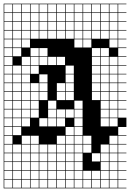

<svg xmlns="http://www.w3.org/2000/svg" viewBox="-20 -785 707 1043"><path d="M0 238.1V-765.1H666.7V-761.9H622.2V-717.5H666.7V-714.3H622.2V-669.8H666.7V-666.7H622.2V-622.2H666.7V-619H622.2V-574.6H666.7V-571.4H622.2V-527H666.7V-523.8H622.2V-479.4H666.7V-476.2H622.2V-431.7H666.7V-428.6H622.2V-384.1H666.7V-381H622.2V-336.5H666.7V-333.3H622.2V-288.9H666.7V-285.7H622.2V-241.3H666.7V-238.1H622.2V-193.7H666.7V-190.5H622.2V-146H666.7V-95.2H622.2V-50.8H666.7V-47.6H622.2V-3.2H666.7V0H622.2V44.4H666.7V47.6H622.2V92.1H666.7V95.2H622.2V139.7H666.7V142.9H622.2V187.3H666.7V190.5H622.2V234.9H666.7V238.1ZM574.6 -717.5H619V-761.9H574.6ZM384.1 -717.5H428.6V-761.9H384.1ZM336.5 -717.5H381V-761.9H336.5ZM431.7 -717.5H476.2V-761.9H431.7ZM288.9 -717.5H333.3V-761.9H288.9ZM241.3 -717.5H285.7V-761.9H241.3ZM479.4 -717.5H523.8V-761.9H479.4ZM193.7 -717.5H238.1V-761.9H193.7ZM146 -717.5H190.5V-761.9H146ZM3.2 -717.5H47.6V-761.9H3.2ZM98.4 -717.5H142.9V-761.9H98.4ZM527 -717.5H571.4V-761.9H527ZM50.8 -717.5H95.2V-761.9H50.8ZM384.1 -669.8H428.6V-714.3H384.1ZM574.6 -669.8H619V-714.3H574.6ZM336.5 -669.8H381V-714.3H336.5ZM431.7 -669.8H476.2V-714.3H431.7ZM288.9 -669.8H333.3V-714.3H288.9ZM241.3 -669.8H285.7V-714.3H241.3ZM479.4 -669.8H523.8V-714.3H479.4ZM193.7 -669.8H238.1V-714.3H193.7ZM146 -669.8H190.5V-714.3H146ZM527 -669.8H571.4V-714.3H527ZM3.2 -669.8H47.6V-714.3H3.2ZM98.4 -669.8H142.9V-714.3H98.4ZM50.8 -669.8H95.2V-714.3H50.8ZM384.1 -622.2H428.6V-666.7H384.1ZM431.7 -622.2H476.2V-666.7H431.7ZM288.9 -622.2H333.3V-666.7H288.9ZM574.6 -622.2H619V-666.7H574.6ZM193.7 -622.2H238.1V-666.7H193.7ZM50.8 -622.2H95.2V-666.7H50.8ZM336.5 -622.2H381V-666.7H336.5ZM146 -622.2H190.5V-666.7H146ZM527 -622.2H571.4V-666.7H527ZM241.3 -622.2H285.7V-666.7H241.3ZM3.2 -622.2H47.6V-666.7H3.2ZM98.4 -622.2H142.9V-666.7H98.4ZM479.4 -622.2H523.8V-666.7H479.4ZM193.7 -574.6H238.1V-619H193.7ZM431.7 -574.6H476.2V-619H431.7ZM288.9 -574.6H333.3V-619H288.9ZM3.2 -574.6H47.6V-619H3.2ZM146 -574.6H190.5V-619H146ZM50.8 -574.6H95.2V-619H50.8ZM336.5 -574.6H381V-619H336.5ZM574.6 -574.6H619V-619H574.6ZM384.1 -574.6H428.6V-619H384.1ZM527 -574.6H571.4V-619H527ZM479.4 -574.6H523.8V-619H479.4ZM241.3 -574.6H285.7V-619H241.3ZM98.4 -574.6H142.9V-619H98.4ZM98.4 -527H142.9V-571.4H98.4ZM574.6 -527H619V-571.4H574.6ZM384.1 -527H428.6V-571.4H384.1ZM50.8 -527H95.2V-571.4H50.8ZM3.2 -527H47.6V-571.4H3.2ZM431.7 -527H476.2V-571.4H431.7ZM479.4 -479.4H523.8V-523.8H479.4ZM527 -479.4H571.4V-523.8H527ZM3.2 -479.4H47.6V-523.8H3.2ZM146 -479.4H190.5V-523.8H146ZM50.8 -479.4H95.2V-523.8H50.8ZM193.7 -479.4H238.1V-523.8H193.7ZM98.4 -431.7H142.9V-476.2H98.4ZM574.6 -431.7H619V-476.2H574.6ZM241.3 -431.7H285.7V-476.2H241.3ZM527 -431.7H571.4V-476.2H527ZM479.4 -431.7H523.8V-476.2H479.4ZM3.2 -431.7H47.6V-476.2H3.2ZM146 -431.7H190.5V-476.2H146ZM288.9 -431.7H333.3V-476.2H288.9ZM193.7 -431.7H238.1V-476.2H193.7ZM98.4 -384.1H142.9V-428.6H98.4ZM3.2 -384.1H47.6V-428.6H3.2ZM574.6 -384.1H619V-428.6H574.6ZM479.4 -384.1H523.8V-428.6H479.4ZM146 -384.1H190.5V-428.6H146ZM50.8 -384.1H95.2V-428.6H50.8ZM527 -384.1H571.4V-428.6H527ZM336.5 -384.1H381V-428.6H336.5ZM527 -336.5H571.4V-381H527ZM193.7 -336.5H238.1V-381H193.7ZM336.5 -336.5H381V-381H336.5ZM98.4 -336.5H142.9V-381H98.4ZM3.2 -336.5H47.6V-381H3.2ZM50.8 -336.5H95.2V-381H50.8ZM574.6 -336.5H619V-381H574.6ZM479.4 -336.5H523.8V-381H479.4ZM193.7 -288.9H238.1V-333.3H193.7ZM527 -288.9H571.4V-333.3H527ZM146 -288.9H190.5V-333.3H146ZM336.5 -288.9H381V-333.3H336.5ZM98.4 -288.9H142.9V-333.3H98.4ZM479.4 -288.9H523.8V-333.3H479.4ZM50.8 -288.9H95.2V-333.3H50.8ZM288.9 -288.9H333.3V-333.3H288.9ZM3.2 -288.9H47.6V-333.3H3.2ZM574.6 -288.9H619V-333.3H574.6ZM193.7 -241.3H238.1V-285.7H193.7ZM527 -241.3H571.4V-285.7H527ZM336.5 -241.3H381V-285.7H336.5ZM146 -241.3H190.5V-285.7H146ZM479.4 -241.3H523.8V-285.7H479.4ZM98.4 -241.3H142.9V-285.7H98.4ZM50.8 -241.3H95.2V-285.7H50.8ZM3.2 -241.3H47.6V-285.7H3.2ZM288.9 -241.3H333.3V-285.7H288.9ZM574.6 -241.3H619V-285.7H574.6ZM574.6 -193.7H619V-238.1H574.6ZM384.1 -193.7H428.6V-238.1H384.1ZM98.4 -193.7H142.9V-238.1H98.4ZM241.3 -193.7H285.7V-238.1H241.3ZM3.2 -193.7H47.6V-238.1H3.2ZM50.8 -193.7H95.2V-238.1H50.8ZM146 -193.7H190.5V-238.1H146ZM527 -193.7H571.4V-238.1H527ZM574.6 -146H619V-190.5H574.6ZM288.9 -146H333.3V-190.5H288.9ZM384.1 -146H428.6V-190.5H384.1ZM98.4 -146H142.9V-190.5H98.4ZM3.2 -146H47.6V-190.5H3.2ZM241.3 -146H285.7V-190.5H241.3ZM146 -146H190.5V-190.5H146ZM527 -146H571.4V-190.5H527ZM50.8 -146H95.2V-190.5H50.8ZM336.5 -146H381V-190.5H336.5ZM50.8 -98.4H95.2V-142.9H50.8ZM3.2 -98.4H47.6V-142.9H3.2ZM288.9 -98.4H333.3V-142.9H288.9ZM241.3 -98.4H285.7V-142.9H241.3ZM527 -98.4H571.4V-142.9H527ZM193.7 -98.4H238.1V-142.9H193.7ZM384.1 -98.4H428.6V-142.9H384.1ZM98.4 -98.4H142.9V-142.9H98.4ZM574.6 -98.4H619V-142.9H574.6ZM3.2 -50.8H47.6V-95.2H3.2ZM336.5 -50.8H381V-95.2H336.5ZM50.8 -50.8H95.2V-95.2H50.8ZM384.1 -50.8H428.6V-95.2H384.1ZM336.5 -3.2H381V-47.6H336.5ZM288.9 -3.2H333.3V-47.6H288.9ZM431.7 -3.2H476.2V-47.6H431.7ZM146 -3.2H190.5V-47.6H146ZM384.1 -3.2H428.6V-47.6H384.1ZM98.4 -3.2H142.9V-47.6H98.4ZM574.6 -3.2H619V-47.6H574.6ZM47.6 -47.6H3.2V-3.2H47.6ZM384.1 44.4H428.6V0H384.1ZM193.7 44.4H238.1V0H193.7ZM3.2 44.4H47.6V0H3.2ZM50.8 44.4H95.2V0H50.8ZM574.6 44.4H619V0H574.6ZM431.7 44.4H476.2V0H431.7ZM98.4 44.4H142.9V0H98.4ZM146 44.4H190.5V0H146ZM527 44.4H571.4V0H527ZM336.5 44.4H381V0H336.5ZM241.3 44.4H285.7V0H241.3ZM288.9 44.4H333.3V0H288.9ZM384.1 92.1H428.6V47.6H384.1ZM479.4 92.1H523.8V47.6H479.4ZM3.2 92.1H47.6V47.6H3.2ZM50.8 92.1H95.2V47.6H50.8ZM98.4 92.1H142.9V47.6H98.4ZM288.9 92.1H333.3V47.6H288.9ZM574.6 92.1H619V47.6H574.6ZM146 92.1H190.5V47.6H146ZM193.7 92.1H238.1V47.6H193.7ZM336.5 92.1H381V47.6H336.5ZM241.3 92.1H285.7V47.6H241.3ZM527 92.1H571.4V47.6H527ZM146 139.7H190.5V95.2H146ZM288.9 139.7H333.3V95.2H288.9ZM527 139.7H571.4V95.2H527ZM241.3 139.7H285.7V95.2H241.3ZM3.2 139.7H47.6V95.2H3.2ZM50.8 139.7H95.2V95.2H50.8ZM193.7 139.7H238.1V95.2H193.7ZM98.4 139.7H142.9V95.2H98.4ZM336.5 139.7H381V95.2H336.5ZM574.6 139.7H619V95.2H574.6ZM384.1 139.7H428.6V95.2H384.1ZM146 187.3H190.5V142.9H146ZM574.6 187.3H619V142.9H574.6ZM288.9 187.3H333.3V142.9H288.9ZM384.1 187.3H428.6V142.9H384.1ZM193.7 187.3H238.1V142.9H193.7ZM98.4 187.3H142.9V142.9H98.4ZM336.5 187.3H381V142.9H336.5ZM479.4 187.3H523.8V142.9H479.4ZM50.8 187.3H95.2V142.9H50.8ZM431.7 187.3H476.2V142.9H431.7ZM3.2 187.3H47.6V142.9H3.2ZM241.3 187.3H285.7V142.9H241.3ZM527 187.3H571.4V142.9H527ZM146 234.9H190.5V190.5H146ZM527 234.9H571.4V190.5H527ZM574.6 234.9H619V190.5H574.6ZM193.7 234.9H238.1V190.5H193.7ZM336.5 234.9H381V190.5H336.5ZM98.4 234.9H142.9V190.5H98.4ZM288.9 234.9H333.3V190.5H288.9ZM50.8 234.9H95.2V190.5H50.8ZM479.4 234.9H523.8V190.5H479.4ZM241.3 234.9H285.7V190.5H241.3ZM3.2 234.9H47.6V190.5H3.2ZM431.7 234.9H476.2V190.5H431.7ZM384.1 234.9H428.6V190.5H384.1Z"/></svg>

Font: Jacquard 12 Charted
Style: Regular
Weight: 400
Designer: Sarah Cadigan-Fried
Version: Version 1.000